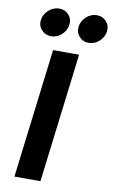

<svg xmlns="http://www.w3.org/2000/svg" viewBox="-106 -1044 649 1097"><g transform="rotate(10 218.5 -495.0)"><path d="M187 -850Q160 -826 126.5 -826Q93 -826 71 -850Q49 -874 53.5 -908Q58 -942 85.5 -966Q113 -990 146.5 -990Q180 -990 201.5 -966Q223 -942 218.5 -908Q214 -874 187 -850ZM344 -826Q311 -826 289.5 -850Q268 -874 272.5 -908Q277 -942 304 -966Q331 -990 365 -990Q398 -990 419.5 -966Q441 -942 436.5 -908Q432 -874 405 -850Q378 -826 344 -826ZM60 0 152 -750H303L211 0Z"/></g></svg>

Font: Orkney
Style: BoldItalic
Weight: 700
Designer: Samuel Oakes and Alfredo Marco Pradil
Foundry: Alfredo Marco Pradil
Version: 1.0; ttfautohint (v1.5)